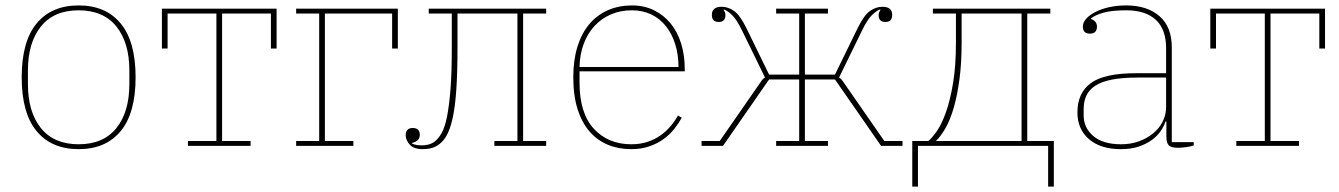

<svg xmlns="http://www.w3.org/2000/svg" viewBox="-20 -538 4938 708"><path d="M270 -6Q361 -6 409 -65.5Q457 -125 457 -228V-278Q457 -381 409 -440.5Q361 -500 270 -500Q179 -500 131 -440.5Q83 -381 83 -278V-228Q83 -125 131 -65.5Q179 -6 270 -6ZM270 12Q170 12 115 -54.5Q60 -121 60 -253Q60 -385 115 -451.5Q170 -518 270 -518Q370 -518 425 -451.5Q480 -385 480 -253Q480 -121 425 -54.5Q370 12 270 12Z M673 -18H778V-488H598V-359H577V-506H1000V-359H979V-488H799V-18H904V0H673Z M1072 -18H1157V-488H1072V-506H1447V-359H1426V-488H1178V-18H1283V0H1072Z M1540 12Q1505 12 1490.5 -5Q1476 -22 1476 -39Q1476 -66 1502 -66Q1528 -66 1528 -41Q1528 -17 1499 -11V-9Q1506 -5 1516 -3.5Q1526 -2 1536 -2Q1548 -2 1560 -5Q1572 -8 1583 -16Q1596 -26 1608 -46.5Q1620 -67 1628 -106Q1636 -145 1641 -206.5Q1646 -268 1646 -361V-488H1561V-506H1994V-488H1909V-18H1994V0H1803V-18H1888V-488H1667V-361Q1667 -269 1662.5 -205Q1658 -141 1648.5 -99.5Q1639 -58 1625 -35Q1611 -12 1592 -1Q1579 7 1565 9.5Q1551 12 1540 12Z M2308 12Q2261 12 2222 -4Q2183 -20 2154.5 -52.5Q2126 -85 2110 -135Q2094 -185 2094 -253Q2094 -317 2109.5 -366.5Q2125 -416 2153.5 -449.5Q2182 -483 2222 -500.5Q2262 -518 2310 -518Q2355 -518 2391 -500.5Q2427 -483 2452.5 -452Q2478 -421 2491.5 -378Q2505 -335 2505 -284V-275H2117V-234Q2117 -120 2170 -63Q2223 -6 2308 -6Q2341 -6 2368 -15Q2395 -24 2416 -39Q2437 -54 2453 -73Q2469 -92 2480 -112L2494 -104Q2483 -84 2467 -63.5Q2451 -43 2428 -26Q2405 -9 2375 1.5Q2345 12 2308 12ZM2482 -291Q2482 -336 2470 -374.5Q2458 -413 2436 -441Q2414 -469 2382 -484.5Q2350 -500 2310 -500Q2268 -500 2233 -485Q2198 -470 2172.5 -442.5Q2147 -415 2132.5 -376.5Q2118 -338 2117 -291Z M2567 -18H2634L2786 -237Q2794 -249 2801 -252L2716 -426Q2697 -465 2680.5 -481.5Q2664 -498 2650 -503L2648 -502Q2651 -497 2653 -493Q2655 -489 2655 -482Q2655 -457 2630 -457Q2605 -457 2605 -483Q2605 -513 2641 -513Q2665 -513 2687 -497.5Q2709 -482 2732 -435L2816 -263H2927V-488H2842V-506H3033V-488H2948V-263H3059L3143 -435Q3166 -482 3188 -497.5Q3210 -513 3234 -513Q3270 -513 3270 -483Q3270 -457 3245 -457Q3220 -457 3220 -482Q3220 -489 3222 -493Q3224 -497 3227 -502L3225 -503Q3211 -498 3194.5 -481.5Q3178 -465 3159 -426L3074 -252Q3081 -249 3089 -237L3241 -18H3308V0H3229L3059 -245H2948V-18H3033V0H2842V-18H2927V-245H2816L2646 0H2567Z M3344 -18H3403Q3417 -29 3435 -55Q3453 -81 3468.5 -125Q3484 -169 3494.5 -232Q3505 -295 3505 -381V-488H3420V-506H3853V-488H3768V-18H3866V150H3845V0H3365V150H3344ZM3747 -18V-488H3526V-381Q3526 -305 3518 -245.5Q3510 -186 3497 -141Q3484 -96 3466.5 -65.5Q3449 -35 3431 -18Z M4114 12Q4038 12 3995.5 -25Q3953 -62 3953 -123Q3953 -196 4003 -232Q4053 -268 4169 -268H4280V-360Q4280 -430 4242 -465Q4204 -500 4133 -500Q4081 -500 4050 -491.5Q4019 -483 4003 -470V-468Q4025 -460 4025 -440Q4025 -414 3999 -414Q3973 -414 3973 -440Q3973 -455 3985.5 -469Q3998 -483 4019.5 -494Q4041 -505 4070 -511.5Q4099 -518 4133 -518Q4210 -518 4255.5 -478.5Q4301 -439 4301 -363V-14H4382V-2Q4373 2 4354.5 4.5Q4336 7 4323 7Q4300 7 4290.5 -1.5Q4281 -10 4281 -35V-90H4278Q4272 -72 4259.5 -54Q4247 -36 4227 -21.5Q4207 -7 4179 2.5Q4151 12 4114 12ZM4114 -6Q4150 -6 4180 -17Q4210 -28 4232.5 -46.5Q4255 -65 4267.5 -90Q4280 -115 4280 -144V-252H4175Q4119 -252 4080.5 -244.5Q4042 -237 4019 -222Q3996 -207 3986 -185.5Q3976 -164 3976 -136V-112Q3976 -67 4011.5 -36.5Q4047 -6 4114 -6Z M4539 -18H4644V-488H4464V-359H4443V-506H4866V-359H4845V-488H4665V-18H4770V0H4539Z"/></svg>

Font: IBM Plex Serif Thin
Style: Regular
Weight: 100
Designer: Mike Abbink, Paul van der Laan, Pieter van Rosmalen
Foundry: Bold Monday
Version: Version 3.001